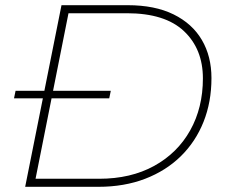

<svg xmlns="http://www.w3.org/2000/svg" viewBox="-20 -720 867 740"><path d="M77 0 217 -700H472Q577 -700 649 -664.5Q721 -629 758 -566Q795 -503 795 -419Q795 -327 764.5 -250.5Q734 -174 677 -118Q620 -62 539.5 -31Q459 0 359 0ZM117 -31H362Q484 -31 574 -80.5Q664 -130 713 -217.5Q762 -305 762 -418Q762 -531 689 -600Q616 -669 469 -669H244ZM34 -341 40 -370H407L401 -341Z"/></svg>

Font: Montserrat ExtraLight
Style: Italic
Weight: 200
Italic angle: -11.3°
Designer: Julieta Ulanovsky
Foundry: Julieta Ulanovsky
Version: Version 9.000; ttfautohint (v1.8.4.7-5d5b)